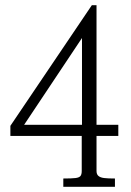

<svg xmlns="http://www.w3.org/2000/svg" viewBox="-20 -720 506 740"><path d="M295 -61V-196H20V-235L334 -700H352V-239H436V-196H352V-61Q352 -48 359.5 -41.8Q367 -35.5 381.5 -33.8Q396 -32 423 -32V0H224V-32Q257 -32 271 -33.8Q285 -35.5 290 -41.5Q295 -47.5 295 -61ZM296 -239V-573.5L73 -239Z"/></svg>

Font: Didactic
Style: Regular
Weight: 400
Designer: Tyler Finck
Foundry: Etcetera Type Co
Version: Version 3.007;FEAKit 1.0